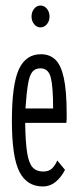

<svg xmlns="http://www.w3.org/2000/svg" viewBox="-20 -664 290 694"><path d="M135 10Q77 10 50 -43.5Q23 -97 23 -227Q23 -358 48 -413Q73 -468 128 -468Q159 -468 179.5 -449Q200 -430 210.5 -383Q221 -336 221 -251Q221 -241 221 -234.5Q221 -228 220 -220H71Q72 -151 78 -112.5Q84 -74 98 -59Q112 -44 136 -44Q157 -44 168.5 -55.5Q180 -67 187 -84L215 -50Q201 -23 181 -6.5Q161 10 135 10ZM72 -272H172Q172 -351 163.5 -384Q155 -417 126 -417Q108 -417 97.5 -405Q87 -393 81.5 -361.5Q76 -330 72 -272ZM126 -565Q113 -565 103.5 -576.5Q94 -588 94 -604Q94 -621 103.5 -632.5Q113 -644 126 -644Q140 -644 149.5 -632.5Q159 -621 159 -604Q159 -588 149.5 -576.5Q140 -565 126 -565Z"/></svg>

Font: Inconsolata UltraCondensed
Style: Regular
Weight: 400
Width: 1
Monospace: yes
Designer: Raph Levien, Cyreal, Brenton Simpson
Foundry: Raph Levien, Cyreal, Google
Version: Version 3.001; ttfautohint (v1.8.2.53-6de2)